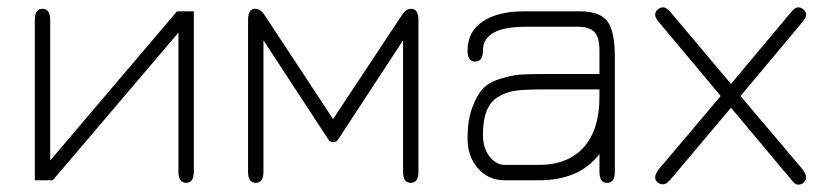

<svg xmlns="http://www.w3.org/2000/svg" viewBox="-20 -492 2258 524"><path d="M463 -461H509V-24Q509 7 488 7Q467 7 467 -24V-403L124 0H75V-437Q75 -468 96 -468Q117 -468 117 -437V-54Z M1080 -382 902 -110Q897 -104 890 -104Q881 -104 877 -110L699 -382V-23Q699 7 678 7Q657 7 657 -23V-437Q657 -468 676 -468Q691 -468 702 -451L889 -167L1077 -451Q1088 -468 1102 -468Q1122 -468 1122 -437V-23Q1122 7 1101 7Q1080 7 1080 -23Z M1464 -290H1616V-354Q1616 -390 1602.5 -404.5Q1589 -419 1556 -419H1415Q1298 -419 1298 -354Q1298 -324 1277 -324Q1256 -324 1256 -354Q1256 -406 1297.5 -433.5Q1339 -461 1408 -461H1563Q1617 -461 1637.5 -434Q1658 -407 1658 -337V-23Q1658 7 1637 7Q1616 7 1616 -23V-72Q1562 0 1451 0H1358Q1313 0 1284.5 -32.5Q1256 -65 1256 -114Q1256 -163 1268.5 -197.5Q1281 -232 1298 -250Q1315 -268 1346.5 -277.5Q1378 -287 1401 -288.5Q1424 -290 1464 -290ZM1616 -248H1464Q1412 -248 1387 -244.5Q1362 -241 1340 -228Q1298 -204 1298 -124Q1298 -88 1316 -65Q1334 -42 1358 -42H1451Q1530 -42 1573 -90Q1616 -138 1616 -228Z M2001 -230 2171 -29Q2180 -16 2180 -8Q2180 0 2173.5 6Q2167 12 2159 12H2158Q2150 12 2140 -1L1975 -198L1809 -1Q1798 11 1790 11Q1781 11 1774.5 5.5Q1768 0 1768 -8Q1768 -16 1777 -29L1947 -230L1777 -433Q1768 -444 1768 -452Q1768 -460 1775 -466Q1782 -472 1790 -472Q1798 -472 1809 -460L1975 -263L2140 -460Q2150 -472 2158 -472Q2166 -472 2173 -466Q2180 -460 2180 -452Q2180 -444 2171 -433Z"/></svg>

Font: Jura Light
Style: Regular
Weight: 300
Designer: Daniel Johnson, Alexei Vanyashin
Foundry: Daniel Johnson
Version: Version 5.103